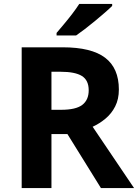

<svg xmlns="http://www.w3.org/2000/svg" viewBox="-20 -954 700 974"><path d="M298 -714Q444 -714 513.5 -661Q583 -608 583 -500Q583 -451 564.5 -414.5Q546 -378 515.5 -352.5Q485 -327 450 -311L660 0H492L322 -274H241V0H90V-714ZM287 -590H241V-397H290Q365 -397 397.5 -422Q430 -447 430 -496Q430 -547 395.5 -568.5Q361 -590 287 -590ZM549 -924Q535 -910 512 -890Q489 -870 462.5 -848Q436 -826 410.5 -806.5Q385 -787 366 -774H267V-787Q283 -806 304.5 -831.5Q326 -857 347 -884.5Q368 -912 382 -934H549Z"/></svg>

Font: Noto Sans Bamum
Style: Regular
Weight: 400
Designer: Monotype Design Team
Foundry: Monotype Imaging Inc.
Version: Version 2.001